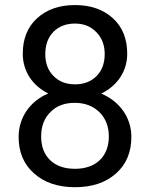

<svg xmlns="http://www.w3.org/2000/svg" viewBox="-20 -741 602 770"><path d="M490.2 -525.4C490.2 -585.4 471.2 -632.8 432.6 -668C394 -703.1 343.3 -720.7 280.8 -720.7C217.8 -720.7 167.5 -703.1 128.9 -668C90.3 -632.8 71.3 -585.4 71.3 -525.4C71.3 -455.1 110.4 -397.5 173.3 -366.2C99.1 -334.5 54.7 -268.6 54.7 -191.9C54.7 -130.9 75.2 -82 116.7 -45.4C157.7 -8.8 212.4 9.8 280.8 9.8C348.6 9.8 403.3 -8.3 444.8 -44.9C486.3 -81.5 506.8 -130.4 506.8 -191.9C506.8 -269.5 460.4 -334 386.2 -365.7C450.2 -397 490.2 -454.6 490.2 -525.4ZM416.5 -193.8C416.5 -113.8 365.2 -64 280.8 -64C238.3 -64 205.1 -75.7 181.2 -98.6C157.2 -121.6 145 -153.3 145 -193.8C145 -234.4 157.2 -266.6 182.1 -291.5C206.5 -316.4 239.3 -328.6 279.8 -328.6C320.3 -328.6 353.5 -315.9 378.9 -291C403.8 -266.1 416.5 -233.4 416.5 -193.8ZM280.8 -646.5C315.4 -646.5 343.8 -635.3 366.2 -612.3C388.7 -589.4 399.9 -560.1 399.9 -523.9C399.9 -487.8 389.2 -458.5 367.7 -436.5C345.7 -414.1 316.9 -402.8 280.8 -402.8C244.6 -402.8 215.8 -414.1 194.3 -436.5C172.4 -458.5 161.6 -487.8 161.6 -523.9C161.6 -561.5 172.9 -591.8 194.8 -613.8C216.8 -635.7 245.1 -646.5 280.8 -646.5Z"/></svg>

Font: Shabnam
Style: Regular
Weight: 400
Foundry: DejaVu fonts team - Redesigned by Saber Rastikerdar - Based on Vazir font
Version: Version 5.0.1